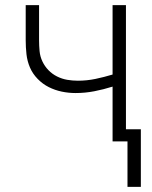

<svg xmlns="http://www.w3.org/2000/svg" viewBox="-20 -550 590 747"><path d="M476 177V0H418V-213Q383 -202 347 -195Q311 -188 274 -188Q247 -188 220.5 -193.5Q194 -199 170 -211Q146 -223 126.5 -243Q107 -263 96.5 -287.5Q86 -312 83 -339Q80 -366 80 -393V-530H132V-393Q132 -372 134 -351Q136 -330 145 -311Q154 -292 168.5 -277Q183 -262 202 -252.5Q221 -243 241.5 -239.5Q262 -236 283 -236Q318 -236 351.5 -243Q385 -250 418 -260V-530H470V-47H528V177Z"/></svg>

Font: Lode Dark Term
Style: Regular
Weight: 400
Monospace: yes
Designer: Belleve Invis
Foundry: Belleve Invis
Version: Version 29.2.0